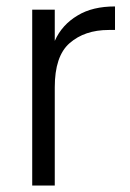

<svg xmlns="http://www.w3.org/2000/svg" viewBox="-20 -576 402 596"><path d="M150 -449C150 -449 150 -546 150 -546C150 -546 80 -546 80 -546C80 -546 80 0 80 0C80 0 150 0 150 0C150 0 150 -305 150 -305C150 -305 150 -305 150 -305C150 -369 165 -415 196 -442C227 -469 267 -483 318 -483C318 -483 337 -483 337 -483C337 -483 337 -556 337 -556C337 -556 337 -556 337 -556C291 -556 252 -547 221 -528C189 -509 165 -483 150 -449Z"/></svg>

Font: wox.body
Style: Regular
Weight: 500
Designer: Ninad Kale (Devanagari), Jonny Pinhorn (Latin)
Foundry: Indian Type Foundry
Version: ""